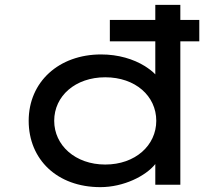

<svg xmlns="http://www.w3.org/2000/svg" viewBox="-20 -760 912 790"><path d="M619 -590V-454C608 -466 593 -477 576 -488C529 -517 467 -536 396 -536C222 -536 98 -423 98 -263C98 -104 215 10 393 10C489 10 580 -36 619 -85V0H722V-590H800V-678H722V-740H619V-678H432V-590ZM413 -83C290 -83 203 -162 203 -263C203 -365 290 -442 413 -442C537 -442 623 -365 623 -263C623 -162 537 -83 413 -83Z"/></svg>

Font: Lexend Peta
Style: Regular
Weight: 400
Designer: Bonnie Shaver-Troup, Thomas Jockin
Foundry: Lexend
Version: Version 1.007